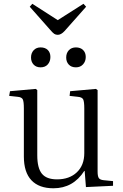

<svg xmlns="http://www.w3.org/2000/svg" viewBox="-20 -987 652 1021"><path d="M287.1 -801.8Q276.4 -801.8 268.3 -807.1Q260.3 -812.5 247.1 -828.1L138.2 -951.2L151.9 -966.8L287.1 -879.9L423.8 -966.8L438 -951.2L323.2 -821.8Q304.7 -801.8 287.1 -801.8ZM383.8 -628.9Q359.4 -628.9 345.7 -643.6Q332 -658.2 332 -681.2Q332 -704.6 345.9 -719.7Q359.9 -734.9 383.8 -734.9Q407.7 -734.9 421.9 -720.9Q436 -707 436 -684.1Q436 -660.6 421.6 -644.8Q407.2 -628.9 383.8 -628.9ZM195.8 -628.9Q172.4 -628.9 158.7 -643.6Q145 -658.2 145 -681.2Q145 -704.6 158.9 -719.7Q172.9 -734.9 195.8 -734.9Q220.2 -734.9 234.1 -721.2Q248 -707.5 248 -684.1Q248 -660.2 234.1 -644.5Q220.2 -628.9 195.8 -628.9ZM264.2 14.2Q187.5 14.2 147.2 -28.3Q106.9 -70.8 106.9 -154.8V-410.2Q106.9 -446.3 101.3 -458.3Q95.7 -470.2 74.2 -472.2L28.8 -477.1L33.2 -502L169.9 -514.2L178.2 -507.8V-161.1Q178.2 -93.8 202.6 -63.5Q227.1 -33.2 283.2 -33.2Q349.1 -33.2 388.7 -70.8Q428.2 -108.4 428.2 -172.9V-410.2Q428.2 -446.3 422.4 -458.3Q416.5 -470.2 394 -472.2L350.1 -477.1L353 -502L490.2 -514.2L499 -507.8V-75.2Q499 -49.8 505.4 -40.3Q511.7 -30.8 530.8 -28.8L581.1 -23.9V1L437 7.8L430.2 -78.1H428.2Q369.1 14.2 264.2 14.2Z"/></svg>

Font: Literata Light
Style: Regular
Weight: 300
Designer: Latin by Veronika Burian and Jose Scaglione. Greek by Irene Vlachou. Cyrillic by Vera Evstafieva.
Foundry: TypeTogether
Version: Version 3.021